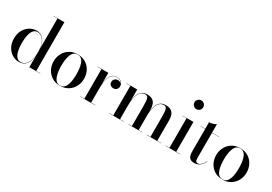

<svg xmlns="http://www.w3.org/2000/svg" viewBox="25 -1649 3602 2547"><g transform="rotate(30 1826.0 -375.0)"><path d="M256 9Q202 9 153.5 -19.5Q105 -48 74.8 -101.5Q44.5 -155 44.5 -230Q44.5 -305 74.8 -358.8Q105 -412.5 153.5 -441.2Q202 -470 256 -470Q323 -470 363.2 -420.5Q403.5 -371 412 -281V-746.5H350.5V-750H516.5V-3.5H578.5V0H412V-178.5Q403.5 -88.5 363.5 -39.8Q323.5 9 256 9ZM275.5 -1Q312.5 -1 343.8 -26.5Q375 -52 393.5 -102.8Q412 -153.5 412 -230Q412 -306 393.5 -357Q375 -408 343.8 -433.8Q312.5 -459.5 275.5 -459.5Q237.5 -459.5 213 -430.8Q188.5 -402 176.8 -350Q165 -298 165 -230Q165 -161.5 176.8 -110Q188.5 -58.5 213 -29.8Q237.5 -1 275.5 -1Z M885 10Q813 10 760.8 -23Q708.5 -56 680 -110.5Q651.5 -165 651.5 -230Q651.5 -295 680 -349.5Q708.5 -404 760.8 -437Q813 -470 885 -470Q957 -470 1009.2 -437Q1061.5 -404 1089.8 -349.5Q1118 -295 1118 -230Q1118 -165 1089.8 -110.5Q1061.5 -56 1009.2 -23Q957 10 885 10ZM885 6.5Q922 6.5 945 -15.8Q968 -38 980 -73.8Q992 -109.5 996.2 -151Q1000.5 -192.5 1000.5 -230Q1000.5 -268 996.2 -309.2Q992 -350.5 980 -386.2Q968 -422 945 -444.2Q922 -466.5 885 -466.5Q847.5 -466.5 824.8 -444.2Q802 -422 790 -386.2Q778 -350.5 773.5 -309.2Q769 -268 769 -230Q769 -192.5 773.5 -151Q778 -109.5 790 -73.8Q802 -38 824.8 -15.8Q847.5 6.5 885 6.5Z M1354 -221.5Q1354 -269.5 1360 -314Q1366 -358.5 1380.8 -393.8Q1395.5 -429 1421.5 -449.5Q1447.5 -470 1487.5 -470Q1517 -470 1538.2 -457.8Q1559.5 -445.5 1571 -425.5Q1582.5 -405.5 1582.5 -382Q1582.5 -354 1565 -334.2Q1547.5 -314.5 1517.5 -314.5Q1486.5 -314.5 1468.8 -332Q1451 -349.5 1451 -374.5Q1451 -406 1471.2 -423.2Q1491.5 -440.5 1517 -440.5Q1535.5 -440.5 1550.2 -432.5Q1565 -424.5 1573.5 -411.2Q1582 -398 1582 -382H1578.5Q1578.5 -404.5 1567.5 -423.5Q1556.5 -442.5 1536 -454.5Q1515.5 -466.5 1487 -466.5Q1448.5 -466.5 1423 -446Q1397.5 -425.5 1383 -390.5Q1368.5 -355.5 1362.8 -311.8Q1357 -268 1357 -221.5ZM1357 -460V-3.5H1421.5V0H1191.5V-3.5H1253.5V-456.5H1191.5V-460Z M1799.5 -460V-3.5H1856.5V0H1634V-3.5H1696V-456.5H1634V-460ZM2085 -319V-3.5H2141.5V0H1924V-3.5H1981V-310.5Q1981 -352.5 1978.2 -386Q1975.5 -419.5 1964.5 -438.8Q1953.5 -458 1928 -458Q1887.5 -458 1862 -434.5Q1836.5 -411 1823 -374.5Q1809.5 -338 1804.5 -297.8Q1799.5 -257.5 1799.5 -223.5L1796.5 -219.5Q1796.5 -255 1801.2 -298Q1806 -341 1821 -380.2Q1836 -419.5 1866.8 -444.8Q1897.5 -470 1949 -470Q2000.5 -470 2030.2 -450.5Q2060 -431 2072.5 -396.8Q2085 -362.5 2085 -319ZM2370 -319V-3.5H2431V0H2208.5V-3.5H2265.5V-310.5Q2265.5 -352.5 2262.8 -386Q2260 -419.5 2249 -438.8Q2238 -458 2212.5 -458Q2172 -458 2146.8 -434.5Q2121.5 -411 2108 -374.5Q2094.5 -338 2089.8 -297.8Q2085 -257.5 2085 -223.5L2082 -219.5Q2082 -255 2086.5 -298Q2091 -341 2105.8 -380.2Q2120.5 -419.5 2151.2 -444.8Q2182 -470 2233.5 -470Q2285.5 -470 2315.2 -450.5Q2345 -431 2357.5 -396.8Q2370 -362.5 2370 -319Z M2609 -626Q2581.5 -626 2561.8 -645.8Q2542 -665.5 2542 -693Q2542 -721 2561.8 -740.5Q2581.5 -760 2609 -760Q2637 -760 2656.5 -740.5Q2676 -721 2676 -693Q2676 -665 2656.5 -645.5Q2637 -626 2609 -626ZM2660.5 -460V-3.5H2722.5V0H2495V-3.5H2556.5V-456.5H2495V-460Z M2940 7Q2896.5 7 2875.8 -10.5Q2855 -28 2848.2 -55.5Q2841.5 -83 2841.5 -112.5V-560Q2867 -560 2897 -569Q2927 -578 2945.5 -590V-76.5Q2945.5 -39 2954.5 -25.5Q2963.5 -12 2983.5 -12Q3010.5 -12 3037.2 -38.2Q3064 -64.5 3079.5 -101.5L3082.5 -100.5Q3064.5 -53 3027.2 -23Q2990 7 2940 7ZM2769 -456.5V-460H3052.5V-456.5Z M3374.5 10Q3302.5 10 3250.2 -23Q3198 -56 3169.5 -110.5Q3141 -165 3141 -230Q3141 -295 3169.5 -349.5Q3198 -404 3250.2 -437Q3302.5 -470 3374.5 -470Q3446.5 -470 3498.8 -437Q3551 -404 3579.2 -349.5Q3607.5 -295 3607.5 -230Q3607.5 -165 3579.2 -110.5Q3551 -56 3498.8 -23Q3446.5 10 3374.5 10ZM3374.5 6.5Q3411.5 6.5 3434.5 -15.8Q3457.5 -38 3469.5 -73.8Q3481.5 -109.5 3485.8 -151Q3490 -192.5 3490 -230Q3490 -268 3485.8 -309.2Q3481.5 -350.5 3469.5 -386.2Q3457.5 -422 3434.5 -444.2Q3411.5 -466.5 3374.5 -466.5Q3337 -466.5 3314.2 -444.2Q3291.5 -422 3279.5 -386.2Q3267.5 -350.5 3263 -309.2Q3258.5 -268 3258.5 -230Q3258.5 -192.5 3263 -151Q3267.5 -109.5 3279.5 -73.8Q3291.5 -38 3314.2 -15.8Q3337 6.5 3374.5 6.5Z"/></g></svg>

Font: Bodoni Moda 48pt Medium
Style: Regular
Weight: 500
Designer: Owen Earl
Foundry: indestructible type
Version: Version 2.005